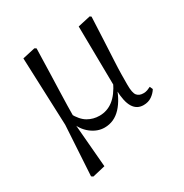

<svg xmlns="http://www.w3.org/2000/svg" viewBox="-169 -663 964 1004"><g transform="rotate(-30 313.0 -160.5)"><path d="M98 200 116 -101 100 -511 176 -528 186 -522Q184 -440 182 -378.5Q180 -317 178.5 -269Q177 -221 176 -181Q175 -141 175 -102L162 -83L185 189L108 207ZM523 15Q483 15 462 -19Q441 -53 439 -125V-128L434 -511L510 -528L518 -522Q514 -436 511 -372.5Q508 -309 505.5 -263.5Q503 -218 502.5 -183.5Q502 -149 502 -119Q502 -70 515 -54.5Q528 -39 553 -39Q567 -39 577.5 -43Q588 -47 598 -52L606 -34Q594 -14 573 0.5Q552 15 523 15ZM288 15Q245 15 206.5 -15Q168 -45 151 -97H148L168 -137Q194 -89 226 -70.5Q258 -52 296 -52Q342 -52 378.5 -80Q415 -108 444 -168L457 -155H454Q430 -75 388 -30Q346 15 288 15Z"/></g></svg>

Font: Noto Serif TC
Style: Regular
Weight: 400
Designer: Ryoko NISHIZUKA  (kana & ideographs); Frank Grießhammer (Latin, Greek & Cyrillic); Wenlong ZHANG  (bopomofo); Sandoll Co
Foundry: Adobe
Version: Version 2.003-H1;hotconv 1.1.1;makeotfexe 2.6.0